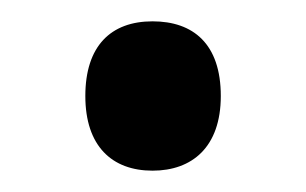

<svg xmlns="http://www.w3.org/2000/svg" viewBox="-20 -442 287 180"><path d="M60 -352C60 -305 85 -282 123 -282C160 -282 187 -304 187 -352C187 -401 161 -422 123 -422C84 -422 60 -399 60 -352Z"/></svg>

Font: Noto Sans Gujarati Condensed Medium
Style: Regular
Weight: 500
Width: 3
Designer: Jelle Bosma - Monotype Design Team, Universal Thirst
Foundry: Monotype Imaging Inc.
Version: Version 2.106